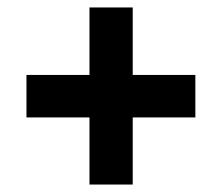

<svg xmlns="http://www.w3.org/2000/svg" viewBox="-20 -593 595 515"><path d="M51 -278V-392H220V-573H336V-392H504V-278H336V-98H220V-278Z"/></svg>

Font: Outfit Semi Bold
Style: Regular
Weight: 600
Designer: Rodrigo Fuenzalida
Foundry: fragTYPE
Version: Version 1.000